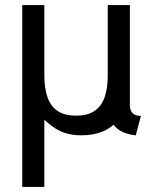

<svg xmlns="http://www.w3.org/2000/svg" viewBox="-20 -528 614 763"><path d="M519.5 9.8Q484.4 6.3 459.5 -7.6Q434.6 -21.5 421.4 -47.4Q408.2 -73.2 408.2 -110.8V-139.6L496.1 -228.5V-110.8Q496.1 -88.9 507.1 -78.1Q518.1 -67.4 540 -67.4ZM408.2 -507.8H496.1V-228.5Q496.1 -111.3 448.5 -50.8Q400.9 9.8 301.8 9.8Q271.5 9.8 246.1 2.7Q220.7 -4.4 199 -18.3Q177.2 -32.2 156.2 -52.7V214.8H68.4V-507.8H156.2V-228.5Q156.2 -175.3 169.4 -139.6Q182.6 -104 210.4 -86.2Q238.3 -68.4 282.2 -68.4Q326.2 -68.4 354 -86.2Q381.8 -104 395 -139.6Q408.2 -175.3 408.2 -228.5Z"/></svg>

Font: Giphurs
Style: Regular
Weight: 400
Version: Version 2.010